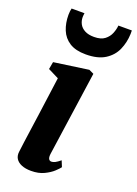

<svg xmlns="http://www.w3.org/2000/svg" viewBox="-156 -884 684 958"><g transform="rotate(20 185.5 -405.0)"><path d="M137.5 10Q107 10 86.2 1.2Q65.5 -7.5 56 -23Q46.5 -38.5 49.5 -60Q52 -81.5 56.2 -112.5Q60.5 -143.5 66 -182.8Q71.5 -222 78 -268Q84.5 -314 91.2 -365Q98 -416 105.5 -470L48.5 -498.5L55.5 -537.5L239 -563.5L264.5 -551.5L200.5 -104Q198 -86 202.5 -77Q207 -68 217 -68Q226 -68 236.5 -73.2Q247 -78.5 263.5 -92L276.5 -60Q270.5 -51.5 252.8 -34.8Q235 -18 206 -4Q177 10 137.5 10ZM195 -629.5Q141 -629.5 108.5 -650.2Q76 -671 61.5 -706.5Q47 -742 47 -786Q47 -796 48.2 -805.2Q49.5 -814.5 51 -820.5H119.5Q119 -816 118.2 -810.8Q117.5 -805.5 117.5 -799.5Q117.5 -779.5 126.5 -762.8Q135.5 -746 154.8 -735.8Q174 -725.5 204 -725.5Q240.5 -725.5 260.5 -741Q280.5 -756.5 289.2 -778.5Q298 -800.5 299.5 -820.5H371Q371 -816 371 -811.5Q371 -807 371 -801.5Q369.5 -756.5 352.2 -717.2Q335 -678 296.8 -653.8Q258.5 -629.5 195 -629.5Z"/></g></svg>

Font: Merriweather 28pt ExtraBold
Style: Italic
Weight: 800
Italic angle: -7.8°
Version: Version 2.101